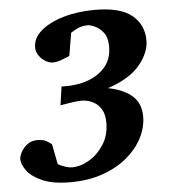

<svg xmlns="http://www.w3.org/2000/svg" viewBox="-51 -733 700 796"><g transform="rotate(-5 299.0 -335.5)"><path d="M575.2 -542Q575.2 -491.7 533.2 -440.7Q491.2 -389.6 398.9 -358.9Q464.4 -346.2 499.3 -314.9Q534.2 -283.7 534.2 -230Q534.2 -184.1 511.7 -140.4Q489.3 -96.7 447 -61.3Q404.8 -25.9 345 -4.9Q285.2 16.1 210.9 16.1Q139.2 16.1 95.2 -2.7Q51.3 -21.5 31.2 -48.3Q11.2 -75.2 11.2 -98.1Q11.2 -108.4 19.8 -125.5Q28.3 -142.6 45.7 -156.2Q63 -169.9 88.9 -169.9Q112.3 -169.9 125.2 -162.6Q138.2 -155.3 147.9 -147L164.1 -63Q169.9 -59.6 188.7 -52.2Q207.5 -44.9 223.1 -44.9Q258.3 -44.9 294.4 -66.4Q330.6 -87.9 355.2 -126.5Q379.9 -165 379.9 -215.8Q379.9 -251 367.7 -271.5Q355.5 -292 338.9 -301.8Q322.3 -311.5 308.1 -314.2Q293.9 -316.9 290 -316.9Q275.9 -316.9 255.9 -314.5Q235.8 -312 196.8 -305.2L208 -382.8Q212.4 -382.3 216.6 -382.3Q220.7 -382.3 225.1 -382.3Q310.1 -382.3 364.5 -421.6Q418.9 -460.9 418.9 -528.8Q418.9 -568.8 401.9 -589.8Q384.8 -610.8 365.7 -618.4Q346.7 -626 339.8 -626Q313 -626 294.2 -616.5Q275.4 -606.9 267.1 -601.1L251 -505.9Q240.2 -501 219.2 -492.9Q198.2 -484.9 181.2 -484.9Q166.5 -484.9 150.6 -494.1Q134.8 -503.4 123.8 -519Q112.8 -534.7 112.8 -553.2Q112.8 -592.3 147.9 -622.3Q183.1 -652.3 242.2 -669.7Q301.3 -687 373 -687Q478 -687 526.6 -647.5Q575.2 -607.9 575.2 -542Z"/></g></svg>

Font: Charis
Style: Bold Italic
Weight: 700
Italic angle: -11°
Designer: Walt Agee, Miriam Martin, Annie Olsen, Victor Gaultney, Lorna Priest, Alan Ward, Bob Hallissy, Martin Hosken, Sharon Cor
Foundry: SIL Global
Version: Version 7.000